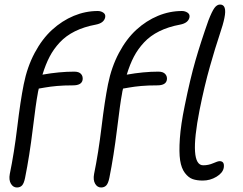

<svg xmlns="http://www.w3.org/2000/svg" viewBox="-20 -765 1064 841"><path d="M868.2 25.9Q842.3 25.9 824 19.5Q805.7 13.2 790 -7.3Q774.4 -27.8 769 -62.7Q763.7 -97.7 767.8 -158.2Q772 -218.8 789.1 -301.8Q813 -419.9 836.2 -500.2Q859.4 -580.6 893.1 -675.8Q908.2 -714.8 919.2 -730Q930.2 -745.1 943.8 -745.1Q975.1 -745.1 962.9 -686Q958 -660.2 940.9 -609.6Q923.8 -559.1 899.7 -474.4Q875.5 -389.6 854 -282.2Q806.6 -41 870.1 -41Q893.1 -41 913.6 -50Q934.1 -59.1 941.9 -59.1Q964.8 -59.1 960 -29.8Q955.6 -7.3 928 9.3Q900.4 25.9 868.2 25.9ZM54.2 56.2Q37.6 56.2 27.8 39.8Q18.1 23.4 22.9 -2.9Q42 -95.2 55.7 -209Q69.3 -322.8 84 -396Q99.1 -471.7 131.8 -533.2Q164.6 -594.7 208.3 -634.5Q252 -674.3 303.2 -695.6Q354.5 -716.8 408.2 -716.8Q421.9 -716.8 432.4 -709.7Q442.9 -702.6 440.9 -689.9Q436 -664.1 399.9 -657.2Q347.7 -647.5 308.3 -627.9Q269 -608.4 241.9 -579.3Q214.8 -550.3 197.3 -516.6Q179.7 -482.9 166 -438Q240.2 -451.2 305.2 -451.2Q326.2 -451.2 335.2 -440.7Q344.2 -430.2 341.8 -415Q337.4 -391.1 299.8 -391.1Q259.3 -391.1 229.5 -388.4Q199.7 -385.7 176.5 -381.6Q153.3 -377.4 149.9 -377Q146 -361.8 145 -353Q137.7 -315.9 123.5 -199.5Q109.4 -83 89.8 14.2Q85 38.1 76.7 47.1Q68.4 56.2 54.2 56.2ZM422.9 56.2Q406.2 56.2 396.7 39.8Q387.2 23.4 392.1 -2.9Q411.1 -95.2 424.8 -209Q438.5 -322.8 453.1 -396Q468.3 -471.7 501 -533.2Q533.7 -594.7 577.1 -634.5Q620.6 -674.3 671.9 -695.6Q723.1 -716.8 776.9 -716.8Q790.5 -716.8 801.3 -709.7Q812 -702.6 810.1 -689.9Q805.2 -664.1 769 -657.2Q716.8 -647.5 677.5 -627.9Q638.2 -608.4 611.1 -579.3Q584 -550.3 566.4 -516.6Q548.8 -482.9 535.2 -438Q609.4 -451.2 673.8 -451.2Q694.8 -451.2 704.1 -440.4Q713.4 -429.7 710.9 -415Q706.5 -391.1 668.9 -391.1Q628.4 -391.1 598.6 -388.4Q568.8 -385.7 545.7 -381.6Q522.5 -377.4 519 -377Q515.1 -361.8 514.2 -353Q506.8 -315.9 492.7 -199.5Q478.5 -83 459 14.2Q454.1 38.1 445.6 47.1Q437 56.2 422.9 56.2Z"/></svg>

Font: Shantell Sans Bouncy
Style: Italic
Weight: 300
Italic angle: -11.31°
Designer: Stephen Nixon, Anya Danilova, Shantell Martin
Foundry: Arrow Type
Version: Version 1.006;[9816181b4]